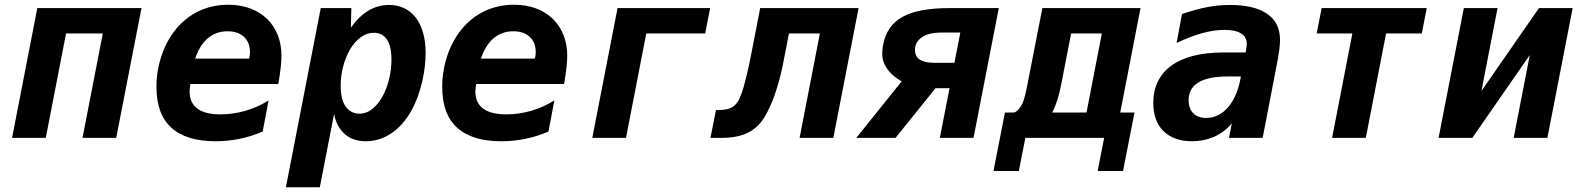

<svg xmlns="http://www.w3.org/2000/svg" viewBox="-20 -581 6663 809"><path d="M137.2 -546.9H576.2L469.7 0H327.6L413.1 -439.9H258.3L172.9 0H30.8Z M888.2 14.2Q764.6 14.2 701.9 -43Q639.2 -100.1 639.2 -214.8Q639.2 -248 644.5 -281Q649.9 -314 660.2 -345.2Q670.4 -376.5 685.8 -405Q701.2 -433.6 721.2 -458Q762.7 -508.3 818.8 -534.7Q875 -561 941.9 -561Q992.7 -561 1033.9 -545.7Q1075.2 -530.3 1104.5 -502.2Q1133.8 -474.1 1149.9 -434.3Q1166 -394.5 1166 -345.7Q1166 -325.2 1162.8 -296.6Q1159.7 -268.1 1152.8 -227.1H782.2Q780.8 -218.8 780 -211.4Q779.3 -204.1 778.8 -196.8Q778.8 -99.1 909.7 -99.1Q961.4 -99.1 1013.7 -114Q1065.9 -128.9 1111.8 -158.2L1086.9 -26.9Q1040 -6.3 990 3.9Q939.9 14.2 888.2 14.2ZM1029.8 -334Q1033.2 -347.2 1033.2 -360.8Q1033.2 -401.9 1008.3 -425.5Q983.4 -449.2 938.5 -449.2Q891.1 -449.2 856.4 -420.4Q821.8 -391.6 802.2 -334Z M1331.5 -546.9H1460.4L1458.5 -464.8Q1493.7 -513.7 1533.4 -536.9Q1573.2 -560.1 1619.1 -560.1Q1654.8 -560.1 1683.3 -546.4Q1711.9 -532.7 1731.9 -506.6Q1752 -480.5 1762.7 -442.9Q1773.4 -405.3 1773.4 -356.9Q1773.4 -328.1 1769.5 -296.9Q1765.6 -265.6 1758.3 -234.6Q1751 -203.6 1740.2 -174.1Q1729.5 -144.5 1715.8 -119.1Q1680.7 -54.2 1629.9 -20Q1579.1 14.2 1522 14.2Q1466.3 14.2 1431.9 -16.8Q1397.5 -47.9 1387.7 -101.1L1327.6 208H1184.6ZM1493.7 -102.1Q1524.4 -102.1 1549.3 -122.3Q1574.2 -142.6 1592 -175Q1609.9 -207.5 1619.6 -248.3Q1629.4 -289.1 1629.4 -329.6Q1629.4 -388.2 1609.6 -415.5Q1589.8 -442.9 1555.7 -442.9Q1524.9 -442.9 1499 -423.3Q1473.1 -403.8 1454.6 -372.1Q1436 -340.3 1425.8 -300.5Q1415.5 -260.7 1415.5 -220.2Q1415.5 -160.2 1437.3 -131.1Q1459 -102.1 1493.7 -102.1Z M2092.3 14.2Q1968.8 14.2 1906 -43Q1843.3 -100.1 1843.3 -214.8Q1843.3 -248 1848.6 -281Q1854 -314 1864.3 -345.2Q1874.5 -376.5 1889.9 -405Q1905.3 -433.6 1925.3 -458Q1966.8 -508.3 2022.9 -534.7Q2079.1 -561 2146 -561Q2196.8 -561 2238 -545.7Q2279.3 -530.3 2308.6 -502.2Q2337.9 -474.1 2354 -434.3Q2370.1 -394.5 2370.1 -345.7Q2370.1 -325.2 2366.9 -296.6Q2363.8 -268.1 2356.9 -227.1H1986.3Q1984.9 -218.8 1984.1 -211.4Q1983.4 -204.1 1982.9 -196.8Q1982.9 -99.1 2113.8 -99.1Q2165.5 -99.1 2217.8 -114Q2270 -128.9 2315.9 -158.2L2291 -26.9Q2244.1 -6.3 2194.1 3.9Q2144 14.2 2092.3 14.2ZM2233.9 -334Q2237.3 -347.2 2237.3 -360.8Q2237.3 -401.9 2212.4 -425.5Q2187.5 -449.2 2142.6 -449.2Q2095.2 -449.2 2060.5 -420.4Q2025.9 -391.6 2006.3 -334Z M2582 -546.9H2972.2L2951.2 -439.9H2703.1L2617.7 0H2475.6Z M2996.6 -117.2H3001.5Q3026.9 -117.2 3044.2 -121.1Q3061.5 -125 3074 -135.5Q3086.4 -146 3095.5 -165Q3104.5 -184.1 3113.3 -214.4Q3116.7 -227.1 3120.8 -242.9Q3125 -258.8 3128.9 -275.6Q3132.8 -292.5 3136.5 -309.6Q3140.1 -326.7 3143.1 -341.8L3183.1 -546.9H3597.7L3491.2 0H3349.1L3434.6 -439.9H3304.2L3285.6 -343.8Q3283.7 -335 3280 -315.2Q3276.4 -295.4 3270 -269.5Q3263.7 -243.7 3254.9 -214.1Q3246.1 -184.6 3234.6 -155.5Q3223.1 -126.5 3208.7 -100.3Q3194.3 -74.2 3177.2 -55.7Q3150.4 -26.9 3111.6 -13.4Q3072.8 0 3020 0H2973.6Z M3779.3 -238.3Q3768.1 -244.6 3753.9 -254.9Q3739.7 -265.1 3727.3 -279.3Q3714.8 -293.5 3706.1 -312.3Q3697.3 -331.1 3697.3 -354Q3697.3 -361.8 3698.2 -372.6Q3699.2 -383.3 3701.7 -394.5Q3709 -433.1 3728.8 -461.9Q3748.5 -490.7 3782.2 -509.5Q3815.9 -528.3 3865.2 -537.6Q3914.6 -546.9 3981.4 -546.9H4188.5L4082 0H3939.9L3981 -209.5H3921.9L3753.4 0H3587.9ZM4001.5 -316.4 4026.4 -443.8H3941.9Q3920.9 -443.8 3901.6 -439.5Q3882.3 -435.1 3867.7 -426Q3853 -417 3844.2 -403.3Q3835.4 -389.6 3835.4 -371.1Q3835.4 -341.8 3856.7 -329.1Q3877.9 -316.4 3917 -316.4Z M4214.4 -106.9H4251.5Q4256.8 -106.9 4264.4 -113.3Q4272 -119.6 4277.8 -127.9Q4282.2 -133.8 4285.9 -140.9Q4289.6 -147.9 4293 -158Q4296.4 -168 4299.8 -181.4Q4303.2 -194.8 4306.6 -212.4L4372.1 -546.9H4785.6L4700.2 -106.9H4760.3L4711.9 139.6H4605L4632.3 0H4300.3L4272.9 139.6H4166ZM4558.1 -106.9 4622.6 -439.9H4493.2L4451.2 -224.1Q4444.3 -188.5 4435.1 -159.4Q4425.8 -130.4 4413.6 -106.9Z M5002.4 14.2Q4964.4 14.2 4934.3 3.4Q4904.3 -7.3 4883.1 -27.8Q4861.8 -48.3 4850.6 -78.4Q4839.4 -108.4 4839.4 -147.5Q4839.4 -197.8 4858.6 -237.3Q4877.9 -276.9 4915.3 -304.2Q4952.6 -331.5 5007.6 -345.7Q5062.5 -359.9 5134.3 -359.9H5228.5L5232.4 -383.8Q5232.9 -386.7 5233.2 -389.4Q5233.4 -392.1 5233.4 -396Q5233.4 -425.3 5209 -440.2Q5184.6 -455.1 5139.2 -455.1Q5096.2 -455.1 5046.6 -441.7Q4997.1 -428.2 4937.5 -399.9L4960.4 -522Q4991.2 -532.2 5017.8 -539.6Q5044.4 -546.9 5069.1 -551.5Q5093.8 -556.2 5116.7 -558.1Q5139.6 -560.1 5162.6 -560.1Q5264.6 -560.1 5319.1 -522.9Q5373.5 -485.8 5373.5 -412.6Q5373.5 -393.1 5369.9 -367.7Q5366.2 -342.3 5360.4 -312L5300.3 0H5158.2L5170.4 -61Q5137.7 -22.9 5095 -4.4Q5052.2 14.2 5002.4 14.2ZM5062.5 -84Q5088.9 -84 5112.5 -95.7Q5136.2 -107.4 5155.3 -129.9Q5174.3 -152.3 5188 -184.8Q5201.7 -217.3 5208.5 -258.8H5153.3Q5071.3 -258.8 5029.8 -233.9Q4988.3 -209 4988.3 -158.7Q4988.3 -123.5 5007.8 -103.8Q5027.3 -84 5062.5 -84Z M5678.2 -439.9H5527.8L5548.8 -546.9H5991.7L5970.7 -439.9H5820.3L5734.9 0H5592.8Z M6147.9 -546.9H6290L6222.2 -197.8L6464.4 -546.9H6606.4L6500 0H6357.9L6425.8 -349.1L6183.6 0H6041.5Z"/></svg>

Font: Hack
Style: Bold Italic
Weight: 700
Italic angle: -11°
Monospace: yes
Designer: Christopher Simpkins
Foundry: Christopher Simpkins
Version: Version 2.017; ttfautohint (v1.4.1) -l 4 -r 80 -G 350 -x 0 -